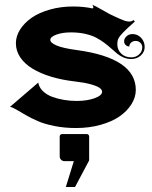

<svg xmlns="http://www.w3.org/2000/svg" viewBox="-20 -523 631 796"><path d="M227.5 42.5Q227.5 38.6 230.5 35.6Q233.4 32.7 237.3 32.7H339.8Q343.8 32.7 346.7 35.6Q349.6 38.6 349.6 42.5V142.1L291 252.4H252.9L286.1 145H247.1Q239 145 233.3 139.3Q227.5 133.5 227.5 125.5ZM21.5 -80.1 138.7 -180.7Q141.8 -161.1 157.2 -145.9Q172.6 -130.6 195.7 -121.9Q218.8 -113.3 244.8 -108.9Q270.8 -104.5 297.9 -104.5Q340.8 -104.5 372.1 -115.8Q403.3 -127.2 403.3 -142.6Q403.3 -150.9 393.2 -158.4Q383.1 -166 356.6 -173.5Q330.1 -180.9 289.1 -185.5Q235.8 -191.7 191.8 -205.1Q147.7 -218.5 115 -238.3Q82.3 -258.1 64.1 -285Q45.9 -312 45.9 -343.8Q45.9 -373.3 63.5 -400.9Q81.1 -428.5 111.6 -449.6Q142.1 -470.7 187 -483.4Q231.9 -496.1 283.2 -496.1Q326.9 -496.1 363.8 -488Q366.9 -488.8 366.9 -492.4Q366.9 -497.6 362.8 -503.2Q375.5 -498.3 402.1 -482.8Q428.7 -467.3 435.1 -464.4Q441.9 -461.2 455.9 -454.6Q470 -448 475.6 -445.6Q481.2 -443.1 490.1 -439.6Q499 -436 504.8 -434.8Q510.5 -433.6 515.6 -433.6Q525.6 -433.6 533.4 -439.9L539.1 -433.6Q505.6 -404.3 490.5 -388.4Q475.3 -372.6 470.8 -363Q466.3 -353.5 466.3 -340.6Q466.3 -316.7 482.4 -300.9Q498.5 -285.2 524.4 -285.2Q543.2 -285.2 556.5 -297.2Q569.8 -309.3 569.8 -326.4Q569.8 -337.6 561.9 -345.5Q554 -353.3 542.5 -353.3Q531.5 -353.3 523.8 -346.6Q516.1 -339.8 516.1 -330.3Q507.1 -330.3 500.9 -336.5Q494.6 -342.8 494.6 -351.3Q494.6 -364 504.9 -372.9Q515.1 -381.8 529.5 -381.8Q550.3 -381.8 565.1 -366.1Q579.8 -350.3 579.8 -328.1Q579.8 -307.4 563.6 -292.8Q547.4 -278.3 524.4 -278.3Q507.8 -278.3 493 -284.4Q478.3 -290.5 466.2 -300.3Q454.1 -310.1 441.3 -321.8Q428.5 -333.5 412.8 -345.2Q397.2 -356.9 378.8 -366.7Q360.4 -376.5 333.4 -382.6Q306.4 -388.7 274.4 -388.7Q238.3 -388.7 213.4 -379.4Q188.5 -370.1 188.5 -357.4Q188.5 -345.5 215.1 -334.2Q241.7 -323 298.8 -315.4Q543 -282.2 543 -150.4Q543 -119.6 525.1 -91.1Q507.3 -62.5 475.7 -40.5Q444.1 -18.6 396.9 -5.4Q349.6 7.8 294.9 7.8Q247.1 7.8 205.3 -0.6Q163.6 -9 135.7 -21.4Q107.9 -33.7 86.4 -46.1Q64.9 -58.6 48.2 -68.5Q31.5 -78.4 21.5 -80.1Z"/></svg>

Font: Agreloy
Style: Medium
Weight: 400
Designer: gluk
Foundry: gluk
Version: Version 0.27